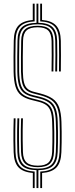

<svg xmlns="http://www.w3.org/2000/svg" viewBox="-20 -910 395 1015"><path d="M173 84.2V-10.5Q120.2 -11.5 96.8 -33.8Q73.2 -56 71.8 -106.2Q70.8 -140 70.5 -167.4Q70.2 -194.8 70.6 -222.5Q71 -250.2 72 -284.5H81.8Q80.8 -249.8 80.4 -222Q80 -194.2 80.4 -167Q80.8 -139.8 81.5 -106.5Q83 -59.2 105.9 -38.9Q128.8 -18.5 180.2 -18.5Q229.2 -18.5 251.4 -39Q273.5 -59.5 275.2 -106.8Q276.2 -130.8 276.6 -157.8Q277 -184.8 276.6 -212.2Q276.2 -239.8 275.2 -264.8Q274 -305.2 265.6 -329.8Q257.2 -354.2 238.1 -368Q219 -381.8 185.5 -390L152.2 -398.2Q122 -406 104.6 -420.4Q87.2 -434.8 79.9 -461.1Q72.5 -487.5 71.5 -530.8Q70.8 -567.5 71.2 -609.6Q71.8 -651.8 72.5 -695Q73 -744.8 96.5 -766.6Q120 -788.5 173 -789.2V-890.5H182.8V-789.5Q234.5 -788.8 257.6 -766.6Q280.8 -744.5 282 -694Q282.8 -659.2 282.8 -619.4Q282.8 -579.5 282 -532.2H272Q273 -579.5 273 -619.4Q273 -659.2 272.2 -693.8Q271 -741 249.4 -761.2Q227.8 -781.5 179.2 -781.5Q128 -781.5 105.5 -761.4Q83 -741.2 82.2 -694.8Q81.5 -651.2 81 -609.4Q80.5 -567.5 81.2 -531Q82.2 -490.2 89 -465.4Q95.8 -440.5 111.4 -427.1Q127 -413.8 154.5 -407L188 -398.8Q224 -389.8 244.8 -374.9Q265.5 -360 274.8 -334Q284 -308 285.2 -265.2Q286.2 -240 286.5 -212.5Q286.8 -185 286.4 -157.9Q286 -130.8 285 -106.5Q283.2 -55.8 259.4 -33.4Q235.5 -11 183 -10.5V84.2ZM153.5 84.2V4.2Q101 -0.2 77.4 -25.9Q53.8 -51.5 52.2 -105.5Q51.2 -139 51 -166.8Q50.8 -194.5 51.1 -222.4Q51.5 -250.2 52.5 -284.5H62.2Q61.2 -250.5 60.9 -222.8Q60.5 -195 60.8 -167.4Q61 -139.8 62 -106Q63.5 -53.8 87.1 -29.8Q110.8 -5.8 163.2 -3V84.2ZM192.8 84.2V-3Q245.2 -5 269 -29Q292.8 -53 294.8 -106Q295.8 -130 296.1 -157.2Q296.5 -184.5 296.2 -212.2Q296 -240 295 -265.5Q293.5 -310.8 283.6 -338.2Q273.8 -365.8 251.4 -381.6Q229 -397.5 190 -407.2L157 -415.8Q132 -422 117.9 -434.4Q103.8 -446.8 97.8 -469.9Q91.8 -493 91 -531.5Q90.2 -567.8 90.8 -609.5Q91.2 -651.2 92 -694.5Q92.8 -737 113 -755.4Q133.2 -773.8 179.2 -773.8Q222.8 -773.8 242.1 -755.1Q261.5 -736.5 262.5 -693.5Q263.2 -659 263.2 -619.2Q263.2 -579.5 262.2 -532.2H252.5Q253.2 -579.8 253.4 -619.4Q253.5 -659 252.8 -693Q251.8 -732 234.6 -748.9Q217.5 -765.8 179.2 -765.8Q138.5 -765.8 120.5 -749.2Q102.5 -732.8 101.8 -694.5Q101 -651 100.5 -609.4Q100 -567.8 100.8 -531.5Q101.5 -495.5 106.9 -474.1Q112.2 -452.8 124.8 -441.4Q137.2 -430 159.5 -424.5L192.5 -416Q234.2 -405.2 258.1 -388.5Q282 -371.8 292.6 -342.6Q303.2 -313.5 304.8 -265.8Q305.8 -240.5 306 -212.8Q306.2 -185 305.9 -157.5Q305.5 -130 304.5 -105.5Q302.5 -51 278.8 -25.2Q255 0.5 202.5 4.5V84.2ZM180.2 -26.2Q133.8 -26.2 113.2 -45Q92.8 -63.8 91.2 -106.8Q90.5 -140 90.1 -167.1Q89.8 -194.2 90.1 -222Q90.5 -249.8 91.5 -284.5H101.2Q100.2 -250.2 99.9 -222.5Q99.5 -194.8 99.9 -167.5Q100.2 -140.2 101.2 -107Q102.2 -68 120.6 -51.1Q139 -34.2 180.2 -34.2Q219 -34.2 236.6 -51.2Q254.2 -68.2 255.8 -107.5Q256.8 -132 257.1 -158.9Q257.5 -185.8 257.1 -212.8Q256.8 -239.8 255.8 -264Q254.8 -299.8 247.8 -321Q240.8 -342.2 225 -354.1Q209.2 -366 181.2 -372.8L147.5 -381.2Q111.8 -390 91.2 -406.5Q70.8 -423 61.9 -452.6Q53 -482.2 52 -530.5Q51.2 -567.2 51.6 -609.6Q52 -652 52.8 -695.5Q53.8 -749 77.1 -774.4Q100.5 -799.8 153.2 -804.2V-890.5H163.2V-797Q110.2 -794.2 86.9 -770.6Q63.5 -747 62.5 -695.2Q61.8 -651.8 61.4 -609.5Q61 -567.2 61.8 -530.8Q62.8 -485 70.9 -457Q79 -429 97.9 -413.5Q116.8 -398 149.8 -389.8L183.5 -381.2Q214 -373.8 231.5 -361Q249 -348.2 256.8 -325.4Q264.5 -302.5 265.5 -264.5Q266.5 -240 266.9 -212.9Q267.2 -185.8 266.9 -158.6Q266.5 -131.5 265.5 -107.2Q263.8 -64 244 -45.1Q224.2 -26.2 180.2 -26.2ZM291.8 -532.2Q292.5 -578.8 292.5 -618.9Q292.5 -659 291.8 -694.2Q290.5 -747 267.4 -770.9Q244.2 -794.8 192.5 -797V-890.5H202.2V-804.5Q253.8 -800.2 277 -774.6Q300.2 -749 301.5 -694.5Q302.2 -659 302.2 -618.9Q302.2 -578.8 301.5 -532.2Z"/></svg>

Font: Big Shoulders Inline Text Thin ExtraLight
Style: Regular
Weight: 250
Version: Version 2.002